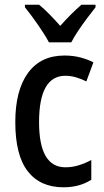

<svg xmlns="http://www.w3.org/2000/svg" viewBox="-20 -786 441 816"><path d="M250 10Q151 10 98 -58Q45 -126 45 -267Q45 -402 99 -476Q153 -550 254 -550Q290 -550 321 -542Q352 -534 377 -521L347 -440Q325 -451 302.5 -457.5Q280 -464 258 -464Q146 -464 146 -267Q146 -75 258 -75Q287 -75 314.5 -83.5Q342 -92 368 -106V-22Q318 10 250 10ZM188 -606Q171 -638 141.5 -680.5Q112 -723 86 -755V-766H146Q167 -749 190 -725.5Q213 -702 236 -676Q261 -704 281 -724Q301 -744 326 -766H386V-755Q370 -735 350.5 -709Q331 -683 312.5 -655.5Q294 -628 283 -606Z"/></svg>

Font: Noto Sans Georgian Condensed Medium
Style: Regular
Weight: 500
Width: 3
Designer: Monotype Design Team, Akaki Razmadze
Foundry: Google LLC
Version: Version 2.005; ttfautohint (v1.8.4.7-5d5b)